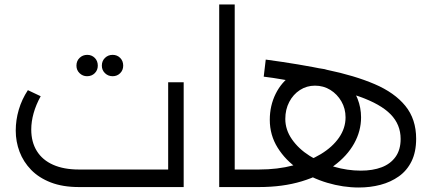

<svg xmlns="http://www.w3.org/2000/svg" viewBox="-20 -832 1925 854"><path d="M331 0Q259 0 206 -20.5Q153 -41 118.5 -76.5Q84 -112 67 -157Q50 -202 50 -251Q50 -298 63.5 -344Q77 -390 104 -431L161 -404Q140 -366 129.5 -328.5Q119 -291 119 -256Q119 -200 144 -160Q169 -120 216.5 -99Q264 -78 331 -78H728V-466H797V0ZM481 -493Q461 -493 447 -506.5Q433 -520 433 -540Q433 -561 447 -574.5Q461 -588 481 -588Q501 -588 514.5 -574.5Q528 -561 528 -540Q528 -520 514.5 -506.5Q501 -493 481 -493ZM367 -493Q348 -493 334 -506.5Q320 -520 320 -540Q320 -561 334 -574.5Q348 -588 368 -588Q388 -588 401.5 -574.5Q415 -561 415 -540Q415 -520 401.5 -506.5Q388 -493 367 -493Z M1024 0V-78H1132V0ZM955 0V-812H1024V0ZM1132 0V-78Q1144 -78 1148 -67.5Q1152 -57 1152 -39Q1152 -22 1148 -11Q1144 0 1132 0Z M1576 2Q1506 2 1435.5 -19Q1365 -40 1307.5 -79.5Q1250 -119 1215 -175Q1180 -231 1180 -299Q1180 -362 1206 -414.5Q1232 -467 1277.5 -498Q1323 -529 1381 -529Q1425 -529 1462.5 -511Q1500 -493 1527.5 -462.5Q1555 -432 1570.5 -392.5Q1586 -353 1586 -310Q1586 -249 1555 -193.5Q1524 -138 1465 -94.5Q1406 -51 1322 -25.5Q1238 0 1132 0V-78Q1215 -78 1285 -96.5Q1355 -115 1407 -146.5Q1459 -178 1488 -220Q1517 -262 1517 -310Q1517 -349 1498.5 -381Q1480 -413 1449.5 -432Q1419 -451 1381 -451Q1344 -451 1314 -431.5Q1284 -412 1266.5 -378.5Q1249 -345 1249 -303Q1249 -255 1278.5 -212.5Q1308 -170 1357 -139Q1406 -108 1465.5 -90.5Q1525 -73 1585 -73Q1638 -73 1677.5 -88Q1717 -103 1739.5 -134.5Q1762 -166 1762 -214Q1762 -278 1717.5 -323.5Q1673 -369 1578.5 -402.5Q1484 -436 1334 -463Q1330 -463 1326 -463.5Q1322 -464 1318 -465Q1314 -466 1309 -467Q1273 -472 1234 -479Q1195 -486 1153 -491L1162 -567Q1311 -547 1434 -521.5Q1557 -496 1646 -458Q1735 -420 1783 -361Q1831 -302 1831 -215Q1831 -156 1810.5 -114.5Q1790 -73 1754 -47.5Q1718 -22 1672.5 -10Q1627 2 1576 2ZM1132 0Q1120 0 1116 -11Q1112 -22 1112 -40Q1112 -58 1116 -68Q1120 -78 1132 -78Z"/></svg>

Font: Alexandria Light
Style: Regular
Weight: 300
Designer: Mohamed Gaber
Foundry: Kief Type Foundry
Version: Version 5.100